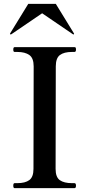

<svg xmlns="http://www.w3.org/2000/svg" viewBox="-20 -978 464 998"><path d="M56 0Q49 0 49 -13Q49 -26 56 -26H70Q111 -26 132.5 -42Q154 -58 154 -100L155 -633Q155 -676 132.5 -692Q110 -708 70 -708H56Q49 -708 49 -720Q49 -733 56 -733H367Q372 -733 373.5 -730Q375 -727 375 -720Q375 -708 367 -708H354Q313 -708 291.5 -692Q270 -676 270 -633L269 -100Q269 -57 291 -41.5Q313 -26 354 -26H367Q375 -26 375 -13Q375 0 367 0ZM32 -802 33 -805 127 -958H270L364 -805L365 -802Q365 -799 362 -799Q360 -799 359 -800L199 -909L39 -800L36 -799Q32 -799 32 -802Z"/></svg>

Font: Shippori Mincho SemiBold
Style: Regular
Weight: 600
Designer: FONTDASU
Foundry: FONTDASU / Google Inc. / but / Adobe
Version: Version 3.110; ttfautohint (v1.8.3)